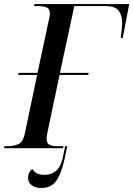

<svg xmlns="http://www.w3.org/2000/svg" viewBox="-44 -734 660 951"><path d="M-24 0 -22 -10H-7Q24 -10 46.5 -20Q69 -30 78 -68L140 -363H46L48 -373H142L197 -631Q200 -641 201.5 -651.5Q203 -662 203 -668Q203 -691 186 -697.5Q169 -704 141 -704H124L127 -714H596L564 -546H554Q557 -567 559 -586.5Q561 -606 561 -617Q562 -654 545.5 -679Q529 -704 475 -704H324L253 -373H395L393 -363H251L190 -73Q187 -58 187 -48Q187 -24 201 -17Q215 -10 237 -10H271L268 0ZM161 197Q130 197 112.5 183Q95 169 95 147Q95 119 116 103Q125 117 138.5 124.5Q152 132 177 132Q208 132 232 113.5Q256 95 267 46L279 -10H289L276 53Q259 128 234 162.5Q209 197 161 197Z"/></svg>

Font: Noto Serif Display SemiCondensed Medium
Style: Italic
Weight: 500
Width: 4
Italic angle: -12°
Designer: Monotype Design Team
Foundry: Monotype Imaging Inc.
Version: Version 2.009